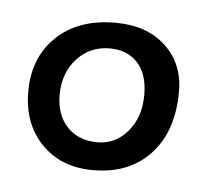

<svg xmlns="http://www.w3.org/2000/svg" viewBox="-31 -772 300 280"><g transform="rotate(5 119.5 -631.5)"><path d="M10 -629Q10 -679 42 -709.5Q74 -740 128 -740Q174 -740 201.5 -714.5Q229 -689 229 -648Q229 -590 198 -556.5Q167 -523 114 -523Q67 -523 38.5 -552.5Q10 -582 10 -629ZM179 -639Q179 -669 164 -685.5Q149 -702 123 -702Q94 -702 75 -681Q56 -660 56 -628Q56 -599 72.5 -581.5Q89 -564 117 -564Q143 -564 161 -585Q179 -606 179 -639Z"/></g></svg>

Font: Atma Light
Style: Regular
Weight: 300
Designer: Gregori Vincens, Jeremie Hornus, Riccardo Olocco, Yoann Minet.
Foundry: black foundry
Version: Version 1.102;PS 1.100;hotconv 1.0.86;makeotf.lib2.5.63406